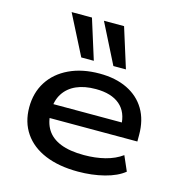

<svg xmlns="http://www.w3.org/2000/svg" viewBox="-113 -866 914 976"><g transform="rotate(15 344.0 -378.5)"><path d="M384 9Q284 9 211.5 -21Q139 -51 100 -108Q61 -165 61 -243Q61 -320 98 -378Q135 -436 203.5 -468.5Q272 -501 363 -501Q448 -501 509.5 -471Q571 -441 604 -385.5Q637 -330 637 -252V-217H149V-290H560L537 -271Q536 -344 491.5 -382Q447 -420 365 -420Q305 -420 262.5 -401Q220 -382 196.5 -345.5Q173 -309 173 -258V-249Q173 -194 196.5 -156.5Q220 -119 268.5 -99.5Q317 -80 392 -80Q452 -80 503 -93Q554 -106 591 -133L625 -55Q587 -24 522.5 -7.5Q458 9 384 9ZM420 -556 314 -766H420L486 -556ZM251 -556 144 -766H251L317 -556Z"/></g></svg>

Font: Nunito Sans 10pt Expanded SemiBold
Style: Regular
Weight: 600
Width: 7
Designer: Vernon Adams
Foundry: Vernon Adams
Version: Version 3.101;gftools[0.9.27]